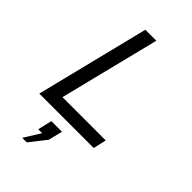

<svg xmlns="http://www.w3.org/2000/svg" viewBox="-289 -797 1138 1138"><g transform="rotate(45 280.5 -227.5)"><path d="M507 -82 488 0H32L209 -712H301L144 -82ZM184 257H146L210 154H177L198 65H287L265 154Z"/></g></svg>

Font: CST
Style: Italic
Weight: 400
Italic angle: -14°
Version: Version 1.00